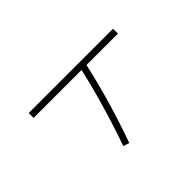

<svg xmlns="http://www.w3.org/2000/svg" viewBox="-181 -1041 1362 1362"><g transform="rotate(45 500.0 -360.0)"><path d="M888 -246Q731 -301 573.5 -346.5Q416 -392 275 -423L286 -470Q430 -439 590 -392.5Q750 -346 903 -291ZM248 63V-783H297V63Z"/></g></svg>

Font: M PLUS 1 Light
Style: Regular
Weight: 300
Designer: Coji Morishita
Foundry: UNDERFOREST DESIGN
Version: Version 1.001